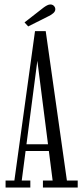

<svg xmlns="http://www.w3.org/2000/svg" viewBox="-20 -841 372 861"><path d="M5 0V-31.5H44.5L137 -701.5H185L280 -31.5H328.5V0H172.5V-31.5H216L147.5 -568.5L77.5 -31.5H116V0ZM83.5 -164V-194H210.5V-164ZM106.5 -722.5 90 -740.5 176 -807.5Q183.5 -813 191.2 -817Q199 -821 206 -821Q212.5 -821 217.5 -818Q222.5 -815 225.5 -809.5Q228 -805 228 -799.5Q228 -790 219 -782Q210 -774 198 -768.5Z"/></svg>

Font: Imbue Light
Style: Regular
Weight: 300
Designer: Tyler Finck
Foundry: Etcetera Type Company
Version: Version 1.102